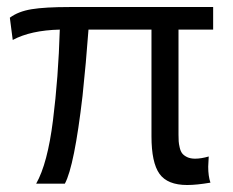

<svg xmlns="http://www.w3.org/2000/svg" viewBox="-20 -528 669 552"><path d="M592.8 -507.8V-442.9H493.2V-140.6Q493.2 -128.9 493.7 -121.8Q494.1 -114.7 496.6 -104Q499 -93.3 503.7 -87.2Q508.3 -81.1 517.8 -76.4Q527.3 -71.8 541 -71.8Q558.1 -71.8 580.1 -78.1L578.6 -48.8Q578.6 -21.5 585 -2.9Q545.4 3.9 518.1 3.9Q461.4 3.9 438.5 -28.3Q415.5 -60.5 415.5 -136.2V-442.9H234.4Q227.5 -348.1 217.3 -252.4Q193.8 -50.8 166.5 0H84Q116.7 -57.6 132.3 -181.9Q147.9 -306.2 151.9 -442.9Q68.4 -440.9 16.6 -413.1L8.3 -477.1Q32.2 -495.1 70.8 -501.5Q109.4 -507.8 180.2 -507.8Z"/></svg>

Font: RGR Online_21
Style: Regular
Weight: 400
Italic angle: -12°
Designer: vernon adams
Foundry: vernon adams
Version: Version 1.000